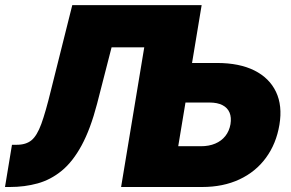

<svg xmlns="http://www.w3.org/2000/svg" viewBox="-42 -748 1163 768"><path d="M-22 0 5.9 -168.9H25.4Q62 -168.9 84 -187Q106 -205.1 123.3 -252.4Q140.6 -299.8 162.1 -388.2L247.1 -727.5H576.2L547.9 -558.6H404.3L346.2 -332.5Q319.8 -231.4 284.4 -166.3Q249 -101.1 204.8 -64.9Q160.6 -28.8 108.6 -14.4Q56.6 0 -2.4 0ZM647 -496.1H826.2Q915.5 -496.1 975.6 -466.1Q1035.6 -436 1062 -380.6Q1088.4 -325.2 1075.7 -249Q1063 -172.9 1021.7 -116.7Q980.5 -60.5 915.5 -30.3Q850.6 0 766.6 0H442.4L563 -727.5H764.6L670.9 -163.1H761.7Q793.9 -163.1 818.8 -173.6Q843.8 -184.1 859.4 -203.9Q875 -223.6 879.9 -251Q884.3 -278.3 876.2 -297.6Q868.2 -316.9 847.9 -327.4Q827.6 -337.9 795.9 -337.9H621.1Z"/></svg>

Font: Inter 28pt Black
Style: Italic
Weight: 900
Italic angle: -9.3988°
Designer: Rasmus Andersson
Foundry: rsms
Version: Version 4.001;git-66647c0bb